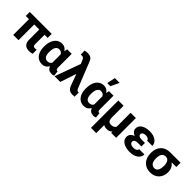

<svg xmlns="http://www.w3.org/2000/svg" viewBox="220 -2105 3631 3631"><g transform="rotate(45 2035.0 -289.5)"><path d="M612.3 -420.4H528.8V-165Q528.8 -136.2 539.8 -123.3Q550.8 -110.4 583 -110.4Q604.5 -110.4 624 -114.3V-7.3Q585.9 5.4 539.1 5.4Q390.6 5.4 387.7 -144.5V-420.4H252.9V0H111.8V-420.4H25.4V-528.3H612.3Z M820.8 -250Q820.8 -103.5 920.9 -103.5Q979 -103.5 1005.9 -150.4V-372.6Q979 -423.8 921.9 -423.8Q873.5 -423.8 847.2 -381.8Q820.8 -339.8 820.8 -250ZM1147 -528.3V-163.6Q1148.4 -106 1181.6 -106Q1188.5 -106 1192.4 -107.9L1204.1 -2Q1179.7 10.3 1143.1 10.3Q1054.7 10.3 1021.5 -71.3Q973.6 9.8 885.3 9.8Q794.9 9.8 739.7 -54.4Q684.6 -118.7 679.7 -230.5L679.2 -260.3Q679.2 -388.7 734.9 -463.4Q790.5 -538.1 886.2 -538.1Q966.8 -538.1 1014.2 -464.8L1024.4 -528.3Z M1353.5 -754.9Q1450.2 -754.9 1483.9 -675.3L1689.9 -158.2L1697.8 -141.1Q1714.4 -106 1739.7 -105.5H1749.5L1757.3 -106L1758.3 5.4Q1738.3 8.8 1704.6 8.8Q1650.4 8.8 1616 -15.4Q1581.5 -39.6 1561 -94.7L1477.5 -323.7L1369.6 0H1217.3L1404.3 -516.1L1369.1 -596.7Q1359.4 -621.1 1344.2 -630.9Q1329.1 -640.6 1306.2 -640.6L1277.8 -639.2L1274.9 -744.1Q1309.1 -754.9 1353.5 -754.9Z M1939.5 -250Q1939.5 -103.5 2039.6 -103.5Q2097.7 -103.5 2124.5 -150.4V-372.6Q2097.7 -423.8 2040.5 -423.8Q1992.2 -423.8 1965.8 -381.8Q1939.5 -339.8 1939.5 -250ZM2265.6 -528.3V-163.6Q2267.1 -106 2300.3 -106Q2307.1 -106 2311 -107.9L2322.8 -2Q2298.3 10.3 2261.7 10.3Q2173.3 10.3 2140.1 -71.3Q2092.3 9.8 2003.9 9.8Q1913.6 9.8 1858.4 -54.4Q1803.2 -118.7 1798.3 -230.5L1797.9 -260.3Q1797.9 -388.7 1853.5 -463.4Q1909.2 -538.1 2004.9 -538.1Q2085.4 -538.1 2132.8 -464.8L2143.1 -528.3ZM2048.3 -781.7H2176.3L2096.7 -613.3H2012.7Z M2534.7 -528.3V-224.1Q2534.7 -162.6 2554.4 -133.5Q2574.2 -104.5 2622.6 -104.5Q2695.3 -104.5 2722.7 -155.8V-528.3H2863.8V0H2732.4L2729.5 -33.2Q2686 10.3 2619.6 10.3Q2569.8 10.3 2534.7 -11.7V203.1H2393.6V-528.3Z M2987.8 -149.4Q2987.8 -239.3 3087.4 -272Q3044.9 -289.6 3021 -319.1Q2997.1 -348.6 2997.1 -383.8Q2997.1 -455.6 3060.3 -496.6Q3123.5 -537.6 3232.9 -537.6Q3331.1 -537.6 3393.6 -492.2Q3456.1 -446.8 3456.1 -376H3314.9Q3314.9 -400.9 3290.3 -416Q3265.6 -431.2 3225.6 -431.2Q3186 -431.2 3162.1 -415Q3138.2 -398.9 3138.2 -372.6Q3138.2 -347.2 3160.2 -332Q3182.1 -316.9 3226.1 -316.9H3317.4V-222.7H3224.1Q3128.4 -222.2 3128.4 -159.7Q3128.4 -132.8 3155 -114.5Q3181.6 -96.2 3225.1 -96.2Q3270 -96.2 3296.6 -113.3Q3323.2 -130.4 3323.2 -156.2H3464.4Q3464.4 -81.1 3399.4 -35.6Q3334.5 9.8 3232.9 9.8Q3124 9.8 3055.9 -33.9Q2987.8 -77.6 2987.8 -149.4Z M3670.9 -258.8Q3670.9 -182.6 3699 -143.1Q3727.1 -103.5 3779.3 -103.5Q3827.1 -103.5 3853.3 -143.1Q3879.4 -182.6 3879.4 -269Q3879.4 -338.4 3853 -376.2Q3826.7 -414.1 3778.3 -414.1Q3727.5 -414.1 3699.2 -377Q3670.9 -339.8 3670.9 -258.8ZM4059.1 -414.1H3935.1Q4020.5 -344.7 4020.5 -238.8Q4020.5 -127.4 3954.6 -58.8Q3888.7 9.8 3779.3 9.8Q3666 9.8 3597.9 -63Q3529.8 -135.7 3529.8 -262.7V-269Q3529.8 -385.7 3596.9 -457Q3664.1 -528.3 3780.3 -528.3H4059.1Z"/></g></svg>

Font: MAUL Bold
Style: Bold
Weight: 700
Designer: MAUL
Version: Version 1.0; 2020; ttfautohint (v1.8.3)